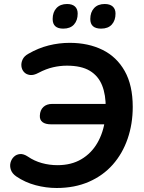

<svg xmlns="http://www.w3.org/2000/svg" viewBox="-20 -929 720 959"><path d="M263 10Q210 10 157.5 -4Q105 -18 61 -48Q41 -62 34.5 -80.5Q28 -99 32.5 -116.5Q37 -134 49.5 -146Q62 -158 80 -159.5Q98 -161 119 -147Q151 -125 189 -114.5Q227 -104 267 -104Q336 -104 386 -133.5Q436 -163 466 -214.5Q496 -266 505 -333L513 -308H235Q207 -308 192.5 -319Q178 -330 179 -351Q180 -379 196.5 -394.5Q213 -410 241 -410H517L508 -388Q509 -455 490 -502.5Q471 -550 428.5 -575.5Q386 -601 314 -601Q280 -601 245 -593Q210 -585 172 -565Q148 -552 129.5 -554.5Q111 -557 100 -569Q89 -581 87 -598Q85 -615 93 -632Q101 -649 121 -660Q171 -689 223 -702Q275 -715 328 -715Q421 -715 492 -680Q563 -645 603 -574Q643 -503 643 -395Q643 -310 617.5 -236Q592 -162 543.5 -107Q495 -52 424 -21Q353 10 263 10ZM485 -786Q431 -786 431 -834Q431 -868 450 -888.5Q469 -909 503 -909Q529 -909 543 -896.5Q557 -884 557 -861Q557 -827 538.5 -806.5Q520 -786 485 -786ZM296 -786Q243 -786 243 -834Q243 -868 262 -888.5Q281 -909 315 -909Q341 -909 354.5 -896.5Q368 -884 368 -861Q368 -827 349.5 -806.5Q331 -786 296 -786Z"/></svg>

Font: Nunito Variable Extra Light
Style: Italic
Weight: 200
Italic angle: -9°
Designer: Vernon Adams
Foundry: Vernon Adams
Version: Version 3.602